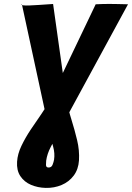

<svg xmlns="http://www.w3.org/2000/svg" viewBox="-20 -732 664 966"><path d="M89.8 -711.9Q84.5 -707 96.2 -705.3Q107.9 -703.6 128.9 -704.6Q149.9 -705.6 173.8 -707Q197.8 -708.5 218 -710Q238.3 -711.4 247.1 -711.9L314.9 -230.5Q323.2 -181.6 339.4 -130.4Q355.5 -79.1 367.9 -27.3Q380.4 24.4 377.4 74.7Q374.5 120.1 350.8 151.6Q327.1 183.1 290 198.7Q252.9 214.4 210 213.4Q169.9 212.4 136 198Q102.1 183.6 82.5 154.3Q63 125 65.9 81.5Q68.4 42.5 87.9 1.7Q107.4 -39.1 134.5 -79.8Q161.6 -120.6 188.5 -158.9Q215.3 -197.3 231.9 -230.5L461.4 -710.4Q478 -711.4 494.1 -711.7Q510.3 -711.9 526.6 -712.2Q543 -712.4 559.1 -711.9Q575.2 -711.4 591.6 -711.2Q607.9 -710.9 624 -710.4L269.5 -58.1Q253.4 -26.9 235.4 7.3Q217.3 41.5 212.4 76.2Q211.4 84.5 211.4 97.4Q211.4 110.4 223.6 110.8Q238.8 111.3 244.4 97.2Q250 83 252 71.3Q256.8 39.6 247.3 5.6Q237.8 -28.3 231 -58.6Z"/></svg>

Font: Roboto Condensed
Style: Bold Italic
Weight: 700
Italic angle: -12°
Designer: Christian Robertson
Foundry: Google
Version: Version 3.0